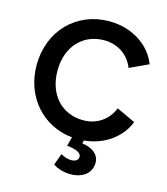

<svg xmlns="http://www.w3.org/2000/svg" viewBox="-140 -865 1054 1209"><g transform="rotate(15 387.0 -260.0)"><path d="M432 237C514 237 568 194 568 126C568 75 525 39 456 30L460 10C600 -3 700 -87 736 -184L614 -241C585 -166 516 -112 422 -112C282 -112 186 -217 186 -373C186 -528 282 -633 422 -633C516 -633 585 -579 614 -504L736 -561C697 -667 581 -757 422 -757C208 -757 50 -595 50 -373C50 -165 190 -9 383 10L367 69C429 75 461 91 461 116C461 137 444 150 415 150C392 150 367 142 347 129L319 204C349 226 396 237 432 237Z"/></g></svg>

Font: Mluvka
Style: Bold
Weight: 700
Designer: Modified by Jiří Krblich, Original typeface by Gumpita Rahayu
Foundry: Gumpita Rahayu & Jiří Krblich
Version: Version 2.000;Glyphs 3.1.1 (3134)